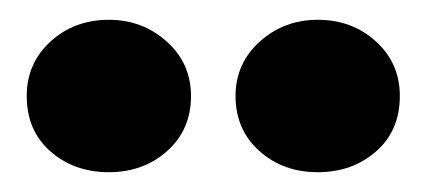

<svg xmlns="http://www.w3.org/2000/svg" viewBox="-20 -797 431 194"><path d="M7 -700Q7 -733 31 -755Q55 -777 90 -777Q124 -777 148.5 -755Q173 -733 173 -700Q173 -666 149 -644.5Q125 -623 90 -623Q55 -623 31 -644Q7 -665 7 -700ZM218 -700Q218 -733 242.5 -755Q267 -777 301 -777Q336 -777 360 -755Q384 -733 384 -700Q384 -665 360 -644Q336 -623 301 -623Q266 -623 242 -644.5Q218 -666 218 -700Z"/></svg>

Font: Open Sauce One
Style: Bold
Weight: 700
Designer: Alfredo Marco Pradil
Foundry: Creative Sauce Fz LLC
Version: Version 1.477